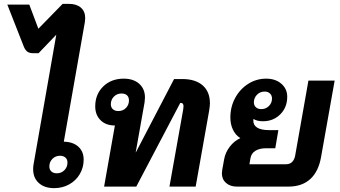

<svg xmlns="http://www.w3.org/2000/svg" viewBox="-20 -968 1765 996"><path d="M422 -874Q422 -868 420 -852L311 -233Q359 -232 386.5 -207Q414 -182 414 -140Q414 -99 394 -65Q374 -31 339 -11.5Q304 8 261 8Q211 8 181.5 -18.5Q152 -45 152 -90Q152 -106 154 -115L272 -788L180 -692H152Q133 -692 122 -700Q111 -708 104 -725L18 -944H132L179 -819L305 -948H337Q377 -948 399.5 -928.5Q422 -909 422 -874ZM291 -160Q268 -160 252 -144Q236 -128 236 -105Q236 -88 246.5 -78.5Q257 -69 275 -69Q298 -69 314 -85Q330 -101 330 -125Q330 -141 319.5 -150.5Q309 -160 291 -160Z M1069 -432Q1069 -420 1065 -394L995 0H859L930 -398Q932 -412 932 -416Q932 -434 919 -434H915L687 0H520L576 -317Q529 -317 501.5 -344.5Q474 -372 474 -416Q474 -479 515.5 -519.5Q557 -560 622 -560Q672 -560 702 -533.5Q732 -507 732 -462Q732 -455 730 -437L684 -178H685L883 -558H925Q994 -558 1031.5 -525Q1069 -492 1069 -432ZM594 -392Q618 -392 633.5 -408Q649 -424 649 -447Q649 -464 639 -473.5Q629 -483 610 -483Q587 -483 571 -467Q555 -451 555 -427Q555 -411 565.5 -401.5Q576 -392 594 -392Z M1716 -550 1646 -156Q1633 -79 1590 -39.5Q1547 0 1476 0H1209Q1174 0 1152.5 -19Q1131 -38 1131 -69Q1131 -76 1133 -88L1143 -143Q1149 -177 1172 -207Q1195 -237 1226 -251V-252Q1202 -267 1188.5 -295Q1175 -323 1175 -358Q1175 -414 1200 -460Q1225 -506 1267.5 -533Q1310 -560 1361 -560Q1409 -560 1439.5 -533.5Q1470 -507 1470 -466Q1470 -411 1434 -375Q1398 -339 1344 -339Q1313 -339 1295 -351Q1294 -349 1294 -343Q1294 -293 1377 -293H1424L1408 -199H1361Q1326 -199 1304.5 -185.5Q1283 -172 1279 -146L1274 -116H1464Q1483 -116 1495 -127.5Q1507 -139 1511 -160L1580 -550ZM1297 -437Q1297 -421 1307.5 -411.5Q1318 -402 1336 -402Q1359 -402 1375 -418Q1391 -434 1391 -457Q1391 -473 1380.5 -483Q1370 -493 1353 -493Q1329 -493 1313 -476.5Q1297 -460 1297 -437Z"/></svg>

Font: Bai Jamjuree
Style: Bold Italic
Weight: 700
Italic angle: -10°
Designer: Katatrad Aksorn Co.,Ltd.
Foundry: Cadson Demak Co.,Ltd.
Version: Version 1.000; ttfautohint (v1.6)